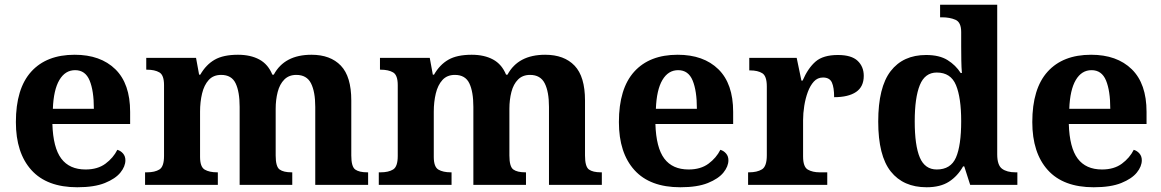

<svg xmlns="http://www.w3.org/2000/svg" viewBox="-20 -780 4900 810"><path d="M306 10Q178 10 112.5 -62.5Q47 -135 47 -265Q47 -406 111.5 -477.5Q176 -549 295 -549Q404 -549 466.5 -488Q529 -427 529 -308V-257H201Q204 -157 238.5 -111Q273 -65 341 -65Q392 -65 425 -89.5Q458 -114 475 -148Q489 -144 499 -132.5Q509 -121 509 -104Q509 -78 488 -52Q467 -26 422.5 -8Q378 10 306 10ZM376 -321Q376 -397 358 -440.5Q340 -484 297 -484Q255 -484 230.5 -442.5Q206 -401 203 -321Z M592 0V-53H600Q633 -53 652.5 -65Q672 -77 672 -122V-421Q672 -463 652.5 -474.5Q633 -486 600 -486H597V-536H807L820 -465H825Q849 -507 885.5 -528Q922 -549 984 -549Q1037 -549 1074 -529Q1111 -509 1129 -465H1135Q1180 -549 1294 -549Q1374 -549 1418 -503Q1462 -457 1462 -356V-124Q1462 -77 1478.5 -65Q1495 -53 1529 -53H1533V0H1310V-329Q1310 -393 1292 -428.5Q1274 -464 1230 -464Q1199 -464 1179.5 -444.5Q1160 -425 1151.5 -392Q1143 -359 1143 -321V-124Q1143 -77 1159.5 -65Q1176 -53 1210 -53H1213V0H991V-329Q991 -393 974 -428.5Q957 -464 913 -464Q880 -464 860.5 -442.5Q841 -421 832.5 -385.5Q824 -350 824 -309V-118Q824 -76 843.5 -64.5Q863 -53 896 -53H899V0Z M1578 0V-53H1586Q1619 -53 1638.5 -65Q1658 -77 1658 -122V-421Q1658 -463 1638.5 -474.5Q1619 -486 1586 -486H1583V-536H1793L1806 -465H1811Q1835 -507 1871.5 -528Q1908 -549 1970 -549Q2023 -549 2060 -529Q2097 -509 2115 -465H2121Q2166 -549 2280 -549Q2360 -549 2404 -503Q2448 -457 2448 -356V-124Q2448 -77 2464.5 -65Q2481 -53 2515 -53H2519V0H2296V-329Q2296 -393 2278 -428.5Q2260 -464 2216 -464Q2185 -464 2165.5 -444.5Q2146 -425 2137.5 -392Q2129 -359 2129 -321V-124Q2129 -77 2145.5 -65Q2162 -53 2196 -53H2199V0H1977V-329Q1977 -393 1960 -428.5Q1943 -464 1899 -464Q1866 -464 1846.5 -442.5Q1827 -421 1818.5 -385.5Q1810 -350 1810 -309V-118Q1810 -76 1829.5 -64.5Q1849 -53 1882 -53H1885V0Z M2850 10Q2722 10 2656.5 -62.5Q2591 -135 2591 -265Q2591 -406 2655.5 -477.5Q2720 -549 2839 -549Q2948 -549 3010.5 -488Q3073 -427 3073 -308V-257H2745Q2748 -157 2782.5 -111Q2817 -65 2885 -65Q2936 -65 2969 -89.5Q3002 -114 3019 -148Q3033 -144 3043 -132.5Q3053 -121 3053 -104Q3053 -78 3032 -52Q3011 -26 2966.5 -8Q2922 10 2850 10ZM2920 -321Q2920 -397 2902 -440.5Q2884 -484 2841 -484Q2799 -484 2774.5 -442.5Q2750 -401 2747 -321Z M3136 0V-53H3140Q3174 -53 3194.5 -65.5Q3215 -78 3215 -125V-415Q3215 -459 3196 -471Q3177 -483 3144 -483H3141V-536H3341L3361 -440H3366Q3389 -493 3421 -520.5Q3453 -548 3515 -548Q3572 -548 3598 -523.5Q3624 -499 3624 -460Q3624 -414 3591.5 -392Q3559 -370 3499 -370Q3499 -411 3489.5 -432Q3480 -453 3452 -453Q3429 -453 3413.5 -436Q3398 -419 3388 -392Q3378 -365 3373 -333.5Q3368 -302 3368 -273V-120Q3368 -76 3388 -64.5Q3408 -53 3438 -53H3470V0Z M3889 10Q3791 10 3738 -56.5Q3685 -123 3685 -267Q3685 -412 3737.5 -480Q3790 -548 3887 -548Q3943 -548 3977.5 -526.5Q4012 -505 4033 -472H4038Q4036 -495 4035.5 -526Q4035 -557 4035 -584V-645Q4035 -686 4011 -696.5Q3987 -707 3954 -707H3946V-760H4187V-129Q4187 -83 4207.5 -68Q4228 -53 4264 -53H4272V0H4073L4048 -78H4043Q4020 -37 3983.5 -13.5Q3947 10 3889 10ZM3932 -65Q3991 -65 4013 -115.5Q4035 -166 4035 -269Q4035 -368 4013 -421Q3991 -474 3932 -474Q3882 -474 3860.5 -421Q3839 -368 3839 -268Q3839 -166 3860.5 -115.5Q3882 -65 3932 -65Z M4594 10Q4466 10 4400.5 -62.5Q4335 -135 4335 -265Q4335 -406 4399.5 -477.5Q4464 -549 4583 -549Q4692 -549 4754.5 -488Q4817 -427 4817 -308V-257H4489Q4492 -157 4526.5 -111Q4561 -65 4629 -65Q4680 -65 4713 -89.5Q4746 -114 4763 -148Q4777 -144 4787 -132.5Q4797 -121 4797 -104Q4797 -78 4776 -52Q4755 -26 4710.5 -8Q4666 10 4594 10ZM4664 -321Q4664 -397 4646 -440.5Q4628 -484 4585 -484Q4543 -484 4518.5 -442.5Q4494 -401 4491 -321Z"/></svg>

Font: Noto Serif Myanmar
Style: Bold
Weight: 700
Designer: Ben Mitchell and the Monotype Design Team
Foundry: Monotype Imaging Inc.
Version: Version 2.106; ttfautohint (v1.8.4.7-5d5b)